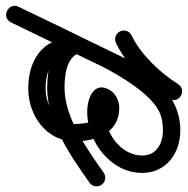

<svg xmlns="http://www.w3.org/2000/svg" viewBox="-46 -400 648 663"><g transform="rotate(90 278.5 -68.0)"><path d="M54.7 -158.3C61.7 -143.3 79.6 -136.8 94.6 -143.8C169.8 -178.9 244 -256.1 287.6 -326.4C297.5 -342.5 288.5 -358.3 275 -365.7C261.4 -373.2 243.3 -372.3 235.1 -355.3C146.7 -172.9 58.4 9.5 -30 191.9C-38.7 209.9 -29.6 225.4 -16 232C-2.5 238.5 15.3 236 24 218C47.4 169.6 70.8 121.1 94.2 72.7C140.4 -23.1 227.5 -232 324.1 -289C346.7 -302.3 371.5 -306.1 397.4 -306.1C442.2 -306.1 483.6 -283.7 483.6 -234.4C483.6 -159.3 402.5 -104.5 331.9 -104.5C324.8 -104.5 317.4 -105.1 310.4 -106.7C295.5 -110.2 312.3 -106.8 308.7 -92.2C308.6 -91.8 308.4 -91.3 308.3 -90.9C309.6 -93.7 315.4 -95.4 318.6 -95.4C367.4 -95.4 374.5 -39.7 374.6 -1.7C374.8 63.1 310.3 99 252 99C188.3 99 136.6 75 136.6 5.5C136.6 -9.7 119 -12.8 103.1 -8.8C87.2 -4.8 73.1 6.3 80.2 19.7C112.7 80.1 187.6 93.6 250.2 93.6C368.7 93.6 484.3 12.9 577.3 -52.5C590.8 -62 594.1 -80.7 584.5 -94.3C575 -107.8 556.3 -111.1 542.7 -101.5C461.6 -44.5 354.1 33.6 250.2 33.6C212.9 33.6 153.5 29.2 133.1 -8.8C125.9 -22.1 111.8 -26.1 99.5 -23C87.2 -19.9 76.7 -9.7 76.7 5.5C76.7 108.8 154.7 159 252 159C344 159 434.8 96.9 434.6 -1.9C434.5 -75.5 405.4 -155.4 318.6 -155.4C292.1 -155.4 265.3 -140.8 253.9 -116.2C229.1 -63.1 293.3 -44.5 331.9 -44.5C435.8 -44.5 543.6 -125.7 543.6 -234.4C543.6 -317.2 475.7 -366.1 397.4 -366.1C268.1 -366.1 204.2 -261.8 146.5 -160.4C108.2 -92.9 73.8 -23.2 40.1 46.6C16.8 95.1 -6.6 143.5 -30 192C-38.7 210 -29.6 225.5 -16.1 232C-2.6 238.5 15.3 236.1 24 218.1C112.3 35.7 200.7 -146.7 289 -329.1C297.3 -346.2 289.2 -361.5 276.5 -368.5C263.8 -375.4 246.5 -374.1 236.5 -358C199.2 -297.7 133.7 -228.3 69.2 -198.2C54.2 -191.2 47.7 -173.3 54.7 -158.3Z"/></g></svg>

Font: FRB American Cursive
Style: Bold Italic
Weight: 700
Italic angle: -25°
Version: Version 2.0;Modular Font Editor K font №1